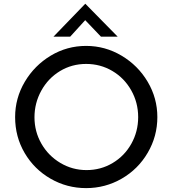

<svg xmlns="http://www.w3.org/2000/svg" viewBox="-20 -970 896 998"><path d="M427.7 -731.4Q526.4 -731.4 611.8 -680.7Q697.3 -629.9 747.6 -544.9Q797.9 -460 797.9 -361.3Q797.9 -261.7 748 -176.3Q698.2 -90.8 612.8 -41.5Q527.3 7.8 427.7 7.8Q328.1 7.8 243.2 -41Q158.2 -89.8 108.4 -174.3Q58.6 -258.8 58.6 -361.3Q58.6 -460 108.9 -544.9Q159.2 -629.9 243.7 -680.7Q328.1 -731.4 427.7 -731.4ZM429.7 -85.9Q503.9 -85.9 565.4 -122.6Q627 -159.2 662.6 -222.7Q698.2 -286.1 698.2 -361.3Q698.2 -436.5 662.1 -500.5Q626 -564.5 564 -601.1Q502 -637.7 427.7 -637.7Q353.5 -637.7 292 -600.6Q230.5 -563.5 194.8 -499Q159.2 -434.6 159.2 -360.4Q159.2 -286.1 195.3 -223.1Q231.4 -160.2 293.9 -123Q356.4 -85.9 429.7 -85.9ZM504.9 -779.3 422.9 -865.2 344.7 -779.3H257.8L422.9 -950.2H423.8L591.8 -779.3Z"/></svg>

Font: Josefin Sans CFJ
Style: Regular
Weight: 400
Designer: Santiago Orozco
Foundry: Typemade
Version: Version 2.000